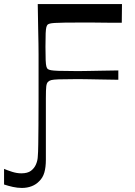

<svg xmlns="http://www.w3.org/2000/svg" viewBox="-89 -720 667 946"><path d="M-69 189V112Q-53 119 -29.5 126.5Q-6 134 16 134Q47 134 63.5 121.5Q80 109 88 90.5Q96 72 97 54Q99 32 99.5 -8Q100 -48 100.5 -102Q101 -156 101 -219.5Q101 -283 101 -350Q101 -383 101 -406.5Q101 -430 101 -452.5Q101 -475 100.5 -505.5Q100 -536 99 -582Q98 -628 97 -700H512L511 -608Q479 -608 453.5 -608Q428 -608 406 -608.5Q384 -609 361.5 -609Q339 -609 313 -609Q261 -609 230 -608.5Q199 -608 182 -607Q165 -606 157.5 -604Q150 -602 146 -599Q142 -595 139.5 -586.5Q137 -578 136 -556Q135 -534 135 -490Q135 -446 136 -423.5Q137 -401 139.5 -392.5Q142 -384 146 -380Q152 -376 162.5 -374Q173 -372 198.5 -371Q224 -370 274 -370Q299 -370 315 -370Q331 -370 350.5 -370.5Q370 -371 403 -371.5Q436 -372 494 -373V-327Q436 -328 403 -328.5Q370 -329 350.5 -329.5Q331 -330 315 -330Q299 -330 274 -330Q225 -330 199.5 -329Q174 -328 164 -325.5Q154 -323 148 -317Q141 -311 139 -295Q137 -279 137 -235Q137 -174 137 -135Q137 -96 137 -70Q137 -44 137 -24.5Q137 -5 137 15.5Q137 36 137 67Q137 104 129.5 130Q122 156 104 173Q89 189 67 197.5Q45 206 19 206Q-3 206 -25.5 201Q-48 196 -69 189Z"/></svg>

Font: Ojuju Medium
Style: Regular
Weight: 500
Designer: Chisaokwu Joboson, Mirko Velimirovic
Foundry: Udi Foundry
Version: Version 1.000